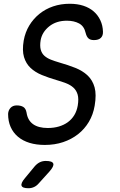

<svg xmlns="http://www.w3.org/2000/svg" viewBox="-20 -760 640 1020"><path d="M435 -585Q427 -621 400 -635.5Q373 -650 335 -650Q279 -650 241.5 -620Q204 -590 196 -547Q191 -516 196.5 -496Q202 -476 216 -463.5Q230 -451 250.5 -443Q271 -435 295 -428Q341 -415 380 -399.5Q419 -384 445.5 -359Q472 -334 482.5 -296Q493 -258 483 -199Q475 -151 452 -112.5Q429 -74 394.5 -47Q360 -20 315.5 -5Q271 10 218 10Q173 10 137 -1Q101 -12 75.5 -33.5Q50 -55 36.5 -85.5Q23 -116 23 -155Q24 -174 36 -187Q48 -200 69 -200Q90 -200 103.5 -192Q117 -184 121 -162Q127 -121 155.5 -100.5Q184 -80 234 -80Q266 -80 293 -88Q320 -96 340.5 -111Q361 -126 374.5 -148Q388 -170 393 -199Q399 -235 392.5 -257.5Q386 -280 370 -294.5Q354 -309 330.5 -318Q307 -327 279 -335Q238 -347 202.5 -361.5Q167 -376 142.5 -399Q118 -422 107.5 -457Q97 -492 106 -545Q114 -589 135.5 -624.5Q157 -660 189 -686Q221 -712 262 -726Q303 -740 350 -740Q391 -740 423 -729.5Q455 -719 477.5 -699.5Q500 -680 513 -652.5Q526 -625 527 -592Q528 -571 516 -559Q504 -547 479 -547Q460 -547 450 -556Q440 -565 435 -585ZM112 187 164 124Q177 109 191.5 102Q206 95 223 95Q258 95 263 109Q268 123 242 152L186 214Q175 227 161 233.5Q147 240 131 240Q99 240 94.5 226.5Q90 213 112 187Z"/></svg>

Font: Maple Mono Normal NL
Style: Italic
Weight: 400
Italic angle: -10°
Monospace: yes
Designer: subframe7536
Version: Version 7.000